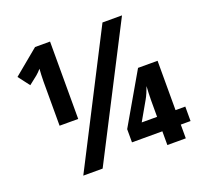

<svg xmlns="http://www.w3.org/2000/svg" viewBox="-123 -856 1054 998"><g transform="rotate(-20 403.5 -357.0)"><path d="M174 0 540 -714H648L281 0ZM147 -498Q147 -513 147 -531Q147 -549 148 -567.5Q149 -586 150 -600Q144 -593 136.5 -585.5Q129 -578 123 -573L76 -536L28 -599L167 -714H250V-286H147ZM639 0V-76H471V-149L633 -429H741V-156H795V-76H741V0ZM554 -156H639V-249Q639 -269 640 -288.5Q641 -308 642 -325Q636 -308 628.5 -290.5Q621 -273 614 -261Z"/></g></svg>

Font: Noto Sans Condensed
Style: Regular
Weight: 400
Width: 3
Version: Version 2.013